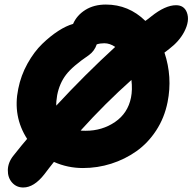

<svg xmlns="http://www.w3.org/2000/svg" viewBox="-20 -728 845 843"><path d="M82 95.2Q52.2 95.2 33 73.5Q13.7 51.8 14.4 18.3Q15.1 -15.1 39.1 -44.9Q80.1 -96.7 99.1 -118.2Q35.2 -217.8 60.1 -337.9Q71.8 -397 100.8 -449Q129.9 -501 165.5 -535.4Q201.2 -569.8 236.1 -592.3Q271 -614.7 300.8 -623Q317.4 -661.1 355 -684.6Q392.6 -708 444.8 -708Q544.9 -708 618.2 -636.2Q621.1 -638.2 630.4 -645Q639.6 -651.9 644 -655.8Q705.6 -705.1 752.9 -705.1Q788.1 -705.1 800.3 -673.8Q814.5 -637.2 788.6 -587.9Q767.1 -546.9 723.1 -513.2Q719.7 -510.7 712.6 -505.1Q705.6 -499.5 702.1 -497.1Q737.8 -390.1 715.8 -279.8Q702.1 -210.9 665.8 -155.3Q629.4 -99.6 578.9 -64Q528.3 -28.3 468.3 -9.3Q408.2 9.8 344.2 9.8Q276.9 9.8 216.8 -17.1Q209.5 -8.3 195.6 9.8Q181.6 27.8 174.8 37.1Q129.4 95.2 82 95.2ZM231 -310.1Q226.1 -280.3 227.1 -264.2Q352.5 -399.9 485.8 -522Q462.4 -538.1 438 -538.1Q419.4 -538.1 404.8 -533.2Q395 -503.9 370.1 -485.8Q298.8 -437.5 270 -399.9Q241.2 -362.3 231 -310.1ZM555.2 -299.8Q562 -333.5 557.1 -377Q441.4 -273.9 334 -154.8Q340.8 -153.8 356 -153.8Q428.7 -153.8 485.1 -192.4Q541.5 -231 555.2 -299.8Z"/></svg>

Font: Shantell Sans Irregular
Style: Italic
Weight: 800
Italic angle: -11.31°
Designer: Stephen Nixon, Anya Danilova, Shantell Martin
Foundry: Arrow Type
Version: Version 1.006;[9816181b4]